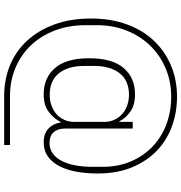

<svg xmlns="http://www.w3.org/2000/svg" viewBox="6 -756 871 923"><g transform="rotate(90 441.5 -294.5)"><path d="M677 121H442Q362 121 294 93Q226 65 176 11Q126 -43 97.5 -120.5Q69 -198 69 -297Q69 -392 97 -468.5Q125 -545 175.5 -598.5Q226 -652 295 -681Q364 -710 445 -710Q519 -710 586 -686Q653 -662 703.5 -614Q754 -566 784 -494.5Q814 -423 814 -328Q814 -274 805.5 -227Q797 -180 779 -145Q761 -110 732.5 -89.5Q704 -69 664 -69Q623 -69 598.5 -91.5Q574 -114 569 -150H566Q550 -118 518 -93.5Q486 -69 433 -69Q354 -69 307 -123.5Q260 -178 260 -287Q260 -399 307 -453.5Q354 -508 433 -508Q486 -508 517.5 -485Q549 -462 563 -433H566V-497H598V-171Q598 -136 616 -116.5Q634 -97 667 -97Q721 -97 751.5 -152Q782 -207 782 -306V-353Q782 -427 756 -488Q730 -549 685 -592Q640 -635 578.5 -658.5Q517 -682 445 -682Q371 -682 308 -655Q245 -628 199 -580.5Q153 -533 127 -467.5Q101 -402 101 -325V-271Q101 -190 126.5 -123Q152 -56 197.5 -8Q243 40 305.5 66.5Q368 93 442 93H677ZM436 -98Q463 -98 487 -106.5Q511 -115 528.5 -130.5Q546 -146 556 -168Q566 -190 566 -217V-360Q566 -387 556 -408.5Q546 -430 528.5 -446Q511 -462 487 -470.5Q463 -479 436 -479Q367 -479 332 -434Q297 -389 297 -311V-263Q297 -187 332 -142.5Q367 -98 436 -98Z"/></g></svg>

Font: IBM Plex Sans Hebrew ExtLt
Style: Regular
Weight: 200
Designer: Mike Abbink, Paul van der Laan, Pieter van Rosmalen, Yanek Iontef
Foundry: Bold Monday
Version: Version 1.3